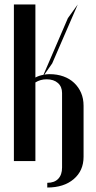

<svg xmlns="http://www.w3.org/2000/svg" viewBox="-20 -719 429 857"><path d="M138 -699V-373Q155 -382 174 -385L283 -638L327 -699L213 -436L178 -386Q184 -387 189.5 -387.5Q195 -388 201 -388Q235 -388 263 -378Q291 -368 311 -349Q331 -330 342 -304.5Q353 -279 353 -247V-19Q353 43 309 80.5Q265 118 191 118V97Q223 97 240 79Q257 61 257 29V-304Q257 -332 238.5 -348.5Q220 -365 188 -365Q160 -365 138 -351V0H42V-699Z"/></svg>

Font: Moniqa Narrow Heading
Style: Bold
Weight: 700
Width: 4
Designer: Rajesh Rajput
Foundry: Rajesh Rajput
Version: Version 1.000